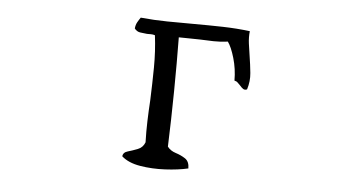

<svg xmlns="http://www.w3.org/2000/svg" viewBox="-39 -543 1079 577"><g transform="rotate(5 500.0 -255.0)"><path d="M701 -292Q694 -289 689 -292.5Q684 -296 679 -302Q675 -306 671 -310Q667 -314 661 -315Q661 -350 651.5 -382.5Q642 -415 631 -430Q608 -427 588 -427.5Q568 -428 547 -429Q533 -429 517 -429.5Q501 -430 483 -430Q484 -356 483 -268Q482 -180 479 -100Q488 -88 504 -83Q520 -78 533 -69.5Q546 -61 546 -40Q516 -33 476.5 -31Q437 -29 401 -35Q365 -41 345 -59Q346 -71 360 -75Q374 -79 389.5 -85Q405 -91 411 -107Q410 -139 411 -171Q412 -203 414 -234Q416 -284 416.5 -333Q417 -382 411 -430Q405 -432 399 -432Q393 -432 387 -432Q376 -433 366 -434.5Q356 -436 349 -445Q350 -456 354.5 -464Q359 -472 364 -479Q404 -475 444.5 -474.5Q485 -474 526 -474Q569 -474 611.5 -473Q654 -472 694 -467Q692 -448 694.5 -429.5Q697 -411 700 -392Q704 -367 706.5 -342Q709 -317 701 -292Z"/></g></svg>

Font: Yuji Syuku
Style: Regular
Weight: 400
Designer: Kataoka Yuji
Foundry: Kinuta Font Factory
Version: Version 3.002